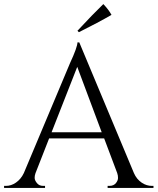

<svg xmlns="http://www.w3.org/2000/svg" viewBox="-30 -922 773 942"><path d="M357 -764C421 -796 474 -824 517 -849C517 -849 517 -849 517 -849C508 -866 494 -884 477 -902C477 -902 477 -902 477 -902C443 -869 401 -826 350 -771C350 -771 357 -764 357 -764C357 -764 357 -764 357 -764ZM715 -10C698 -10 681 -15 665 -26C649 -37 636 -52 627 -73C627 -73 359 -714 359 -714C359 -714 350 -714 350 -714C350 -714 350 -714 350 -714C350 -699 338 -665 313 -611C313 -611 87 -73 87 -73C87 -73 87 -73 87 -73C77 -52 64 -37 48 -26C32 -15 16 -10 -1 -10C-1 -10 -10 -10 -10 -10C-10 -10 -10 0 -10 0C-10 0 191 0 191 0C191 0 191 -10 191 -10C191 -10 182 -10 182 -10C182 -10 182 -10 182 -10C168 -10 158 -15 151 -24C144 -33 140 -41 140 -49C140 -56 141 -64 144 -72C144 -72 211 -243 211 -243C211 -243 481 -243 481 -243C481 -243 545 -73 545 -73C545 -73 545 -73 545 -73C548 -65 549 -57 549 -49C549 -41 546 -33 539 -24C532 -15 521 -10 507 -10C507 -10 498 -10 498 -10C498 -10 498 0 498 0C498 0 723 0 723 0C723 0 723 -10 723 -10C723 -10 715 -10 715 -10C715 -10 715 -10 715 -10ZM349 -594C349 -594 469 -273 469 -273C469 -273 223 -273 223 -273C223 -273 349 -594 349 -594Z"/></svg>

Font: Cinzel Utterance
Style: Regular
Weight: 500
Designer: Natanael Gama
Foundry: ""
Version: ""